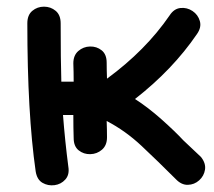

<svg xmlns="http://www.w3.org/2000/svg" viewBox="-20 -554 643 576"><path d="M507 -17Q524 1 543.5 0.5Q563 0 577.5 -13Q592 -26 595 -45Q598 -64 583 -83L530 -133Q505 -160 464.5 -196Q424 -232 385 -257Q498 -345 571 -452Q585 -472 579.5 -491Q574 -510 557.5 -521Q541 -532 521.5 -530Q502 -528 489 -508Q417 -403 301 -318Q300 -344 300 -366Q300 -391 285 -403Q270 -415 250 -414.5Q230 -414 215 -401Q200 -388 200 -364Q201 -339 201 -309H164Q162 -374 162 -484Q162 -509 147 -521.5Q132 -534 112 -534Q92 -534 77 -521.5Q62 -509 62 -484Q62 -214 87 -40Q91 -15 107.5 -5.5Q124 4 143.5 1.5Q163 -1 176 -15.5Q189 -30 185 -54Q175 -131 169 -209H200Q200 -169 201 -140Q201 -115 216 -103Q231 -91 251 -91.5Q271 -92 286 -105Q301 -118 301 -142Q301 -164 300 -191Q356 -162 405 -116Q454 -70 507 -17Z"/></svg>

Font: Balsamiq Sans
Style: Regular
Weight: 400
Designer: Michael Angeles
Foundry: Balsamiq SRL
Version: Version 1.020; ttfautohint (v1.8.4.7-5d5b);gftools[0.9.26]